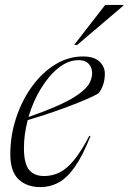

<svg xmlns="http://www.w3.org/2000/svg" viewBox="-20 -752 522 782"><path d="M348.5 -197.5Q316.5 -117 284.5 -71.8Q252.5 -26.5 218.2 -8.2Q184 10 145 10Q88 10 55 -22.2Q22 -54.5 22 -123Q22 -200.5 45.8 -272Q69.5 -343.5 110.5 -400Q151.5 -456.5 204.8 -489.2Q258 -522 317.5 -522Q363.5 -522 385.2 -501.2Q407 -480.5 407 -452Q407 -405 381.5 -372Q355.5 -357 307.2 -337.2Q259 -317.5 202 -297.8Q145 -278 93 -263Q77.5 -204.5 77.5 -149.5Q77.5 -85.5 98.5 -60.2Q119.5 -35 159.5 -35Q193.5 -35 223 -49.8Q252.5 -64.5 281.8 -100.2Q311 -136 344 -199ZM300 -507Q257.5 -507 217.8 -475Q178 -443 146 -390.2Q114 -337.5 96 -275.5Q219.5 -318.5 276.2 -352.8Q333 -387 347 -418.5Q362.5 -454.5 349 -480.8Q335.5 -507 300 -507ZM282 -569 408.5 -732H482.5L482 -728.5L294.5 -569Z"/></svg>

Font: Newsreader Display Light
Style: Italic
Weight: 300
Italic angle: -17°
Designer: Hugues Gentile
Foundry: Production Type
Version: Version 1.001